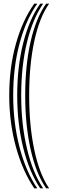

<svg xmlns="http://www.w3.org/2000/svg" viewBox="-20 -820 316 1040"><path d="M165.5 200Q101.5 105.5 65.8 -25.9Q30 -157.2 30 -303.5Q30 -453 65.8 -581.4Q101.5 -709.8 165.5 -800H181.8Q120.2 -712.8 85.9 -584.4Q51.5 -456 51.5 -303.5Q51.5 -153.8 85.9 -22.4Q120.2 109 181.8 200ZM197.8 200Q138.5 112.2 105.9 -19.1Q73.2 -150.5 73.2 -303.5Q73.2 -459 105.9 -587.5Q138.5 -716 197.8 -800H213.8Q157.2 -718.8 126 -590.4Q94.8 -462 94.8 -303.5Q94.8 -147 126 -15.6Q157.2 115.8 213.8 200ZM229.8 200Q174.5 119 145.5 -12.4Q116.5 -143.8 116.5 -303.5Q116.5 -465 145.5 -593.4Q174.5 -721.8 229.8 -800H246Q193.2 -725 165.6 -596.5Q138 -468 138 -303.5Q138 -140.2 165.6 -8.9Q193.2 122.5 246 200Z"/></svg>

Font: Big Shoulders Inline Display
Style: Bold
Weight: 700
Designer: Patric King
Foundry: XO Type Co
Version: Version 1.000